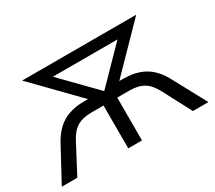

<svg xmlns="http://www.w3.org/2000/svg" viewBox="-130 -958 1353 1211"><g transform="rotate(-30 546.0 -352.5)"><path d="M12 0 146 -248Q173 -296 208 -329Q243 -362 291.5 -379Q340 -396 405 -396H482L458 -369L130 -705H961L633 -369L609 -396H687Q752 -396 800.5 -379Q849 -362 884.5 -329Q920 -296 946 -248L1080 0H967L859 -205Q829 -263 789 -287.5Q749 -312 686 -312H596V0H496V-312H406Q343 -312 303 -287.5Q263 -263 233 -205L125 0ZM544 -390H547L816 -665L818 -629H273L275 -665Z"/></g></svg>

Font: Nunito Sans 10pt SemiExpanded Medium
Style: Regular
Weight: 500
Width: 6
Designer: Vernon Adams
Foundry: Vernon Adams
Version: Version 3.101;gftools[0.9.27]